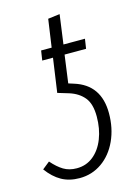

<svg xmlns="http://www.w3.org/2000/svg" viewBox="-120 -808 642 880"><g transform="rotate(-15 201.5 -368.0)"><path d="M353 -246Q353 -175 326.5 -117Q300 -59 253 -26Q206 7 147 7Q98 7 61.5 -13.5Q25 -34 -5 -75L30 -103Q57 -72 83.5 -56Q110 -40 146 -40Q191 -40 224.5 -67Q258 -94 276.5 -141Q295 -188 295 -246Q295 -306 270 -336.5Q245 -367 201 -381L148 -397L171 -558H120L127 -604H177L196 -736L252 -743L233 -604H335L328 -558H226L208 -426L233 -418Q353 -381 353 -246Z"/></g></svg>

Font: Fira Sans Extra Condensed Light
Style: Italic
Weight: 300
Width: 3
Italic angle: -8°
Designer: Carrois Corporate & Edenspiekermann AG
Foundry: Carrois Corporate GbR & Edenspiekermann AG
Version: Version 4.203